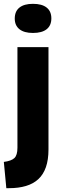

<svg xmlns="http://www.w3.org/2000/svg" viewBox="-27 -774 335 1002"><path d="M21 208Q16 208 13 208Q10 208 6 208L-7 71Q32 66 48 51Q64 36 64 -3V-528H226V6Q226 60 212.5 98.5Q199 137 173 161Q147 185 108.5 196.5Q70 208 21 208ZM145 -602Q99 -602 74.5 -621.5Q50 -641 50 -677Q50 -715 74.5 -734.5Q99 -754 145 -754Q192 -754 216.5 -734.5Q241 -715 241 -678Q241 -641 216.5 -621.5Q192 -602 145 -602Z"/></svg>

Font: Bricolage Grotesque ExtraBold
Style: Regular
Weight: 800
Designer: Mathieu Triay
Foundry: Atelier Triay
Version: Version 1.001;gftools[0.9.33.dev8+g029e19f]